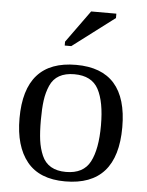

<svg xmlns="http://www.w3.org/2000/svg" viewBox="-51 -737 603 789"><g transform="rotate(5 250.0 -342.5)"><path d="M251 -471Q462 -471 462 -232Q462 10 247 10Q141 10 89.5 -53.5Q38 -117 38 -232Q38 -471 251 -471ZM374 -232Q374 -329 346.5 -380.5Q319 -432 247 -432Q210 -432 185 -418Q160 -404 147.5 -375.5Q135 -347 130.5 -313.5Q126 -280 126 -232Q126 -183 130.5 -149.5Q135 -116 147.5 -87Q160 -58 185 -43.5Q210 -29 247 -29Q319 -29 346.5 -81.5Q374 -134 374 -232ZM197 -546V-562L293 -695H397V-677L224 -546Z"/></g></svg>

Font: Libra Serif Modern
Style: Regular
Weight: 400
Designer: Stefan Peev, Context Ltd
Foundry: Stefan Peev, Context Ltd
Version: Version 1.000